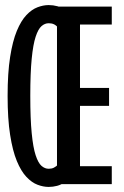

<svg xmlns="http://www.w3.org/2000/svg" viewBox="-20 -726 490 757"><path d="M171.9 11Q150.6 11 128 2.4Q105.3 -6.1 84.2 -28.5Q63.1 -50.8 46.4 -91.1Q29.7 -131.4 19.9 -194.3Q10 -257.2 10 -348Q10 -438.3 19.9 -501.2Q29.7 -564.1 46.4 -604.3Q63.1 -644.5 84.2 -666.7Q105.3 -688.9 128 -697.4Q150.6 -706 171.9 -706Q189.6 -706 206.5 -701.4Q223.3 -696.8 236.9 -686.7L210.7 -616Q201 -626.4 192.4 -630.4Q183.8 -634.4 171.9 -634.4Q156.9 -634.4 143.8 -623.1Q130.6 -611.7 120.6 -581.3Q110.5 -550.9 105 -494.5Q99.4 -438 99.4 -348Q99.4 -257.5 105 -200.9Q110.5 -144.3 120.6 -113.8Q130.6 -83.3 143.8 -71.9Q156.9 -60.6 171.9 -60.6Q183.4 -60.6 192.2 -64.8Q201 -69.1 210.7 -78.6L235.6 -8.1Q221.6 2.4 205.1 6.7Q188.6 11 171.9 11ZM420.7 -629.4H295.4V-379.3H410V-308.7H295.4V-70.6H420.7V0H204.7V-700H420.7Z"/></svg>

Font: League Mono Thin Condensed
Style: Regular
Weight: 100
Width: 1
Designer: Tyler Finck
Foundry: The League of Moveable Type / Tyler Finck
Version: Version 2.300;RELEASE